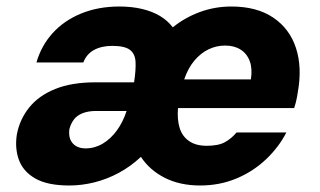

<svg xmlns="http://www.w3.org/2000/svg" viewBox="-20 -558 983 590"><path d="M193 12Q126 12 88.5 -9.5Q51 -31 38 -67Q25 -103 32 -146Q41 -192 70 -228Q99 -264 149.5 -284.5Q200 -305 273 -305H392Q398 -344 396.5 -368.5Q395 -393 379 -405Q363 -417 325 -417Q292 -417 269 -404.5Q246 -392 236 -366H92Q107 -418 142 -456.5Q177 -495 229.5 -516.5Q282 -538 347 -538Q385 -538 416.5 -530.5Q448 -523 471.5 -509Q495 -495 511 -474Q548 -504 594 -521Q640 -538 691 -538Q769 -538 819.5 -504Q870 -470 889.5 -410.5Q909 -351 895 -274Q894 -267 892.5 -259Q891 -251 889 -243Q887 -235 884 -226H527Q524 -191 532 -165Q540 -139 561 -124.5Q582 -110 615 -110Q651 -110 671 -121Q691 -132 707 -151H860Q837 -106 797.5 -68.5Q758 -31 706.5 -9.5Q655 12 595 12Q533 12 486.5 -11.5Q440 -35 413 -76Q381 -46 344.5 -26.5Q308 -7 269.5 2.5Q231 12 193 12ZM243 -102Q271 -102 295.5 -116.5Q320 -131 339 -157Q358 -183 369 -217H275Q251 -217 233.5 -210Q216 -203 206.5 -190Q197 -177 193 -160Q191 -141 196.5 -128.5Q202 -116 214 -109Q226 -102 243 -102ZM546 -314H751Q756 -347 747.5 -370Q739 -393 719.5 -405.5Q700 -418 672 -418Q645 -418 621 -406.5Q597 -395 577.5 -372Q558 -349 546 -314Z"/></svg>

Font: DM Sans 9pt Black
Style: Italic
Weight: 900
Italic angle: -10°
Version: Version 4.004;gftools[0.9.30]